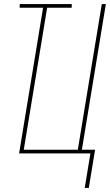

<svg xmlns="http://www.w3.org/2000/svg" viewBox="-20 -755 541 945"><path d="M397 170 425 0H74L192 -717H77V-735H333V-717H212L97 -18H363L481 -735H501L383 -18H448L417 170Z"/></svg>

Font: Iosevka SS18 Thin
Style: Italic
Weight: 100
Italic angle: -9°
Monospace: yes
Designer: Belleve Invis
Foundry: Belleve Invis
Version: Version 25.1.1; ttfautohint (v1.8.4)